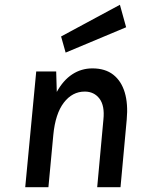

<svg xmlns="http://www.w3.org/2000/svg" viewBox="-20 -783 596 803"><path d="M85.5 0 131.5 -484H215L217.5 -398.5Q244 -447 282 -472Q320 -497 366.5 -497Q420 -497 453.8 -470.5Q487.5 -444 501.8 -396.2Q516 -348.5 510 -283L484 0H386.5L412.5 -283Q418.5 -341 396 -370.5Q373.5 -400 334.5 -400Q282.5 -400 247 -353.8Q211.5 -307.5 203 -219L182.5 0ZM254.5 -563 235.5 -630.5 481.5 -763 507.5 -669Z"/></svg>

Font: Karla SemiBold
Style: Italic
Weight: 600
Italic angle: -8°
Designer: Jonathan Pinhorn
Version: Version 2.004;gftools[0.9.33]